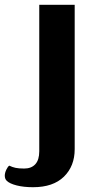

<svg xmlns="http://www.w3.org/2000/svg" viewBox="-104 -570 394 802"><path d="M-76 185Q-84 177 -84 164Q-84 152 -77.5 138.5Q-71 125 -65 122Q-53 128 -39.5 131Q-26 134 -3 134Q27 134 43.5 116Q60 98 60 62V-550H208V53Q208 124 163 168Q118 212 34 212Q-5 212 -34.5 204.5Q-64 197 -76 185Z"/></svg>

Font: Krub
Style: Bold
Weight: 700
Version: Version 1.000; ttfautohint (v1.6)